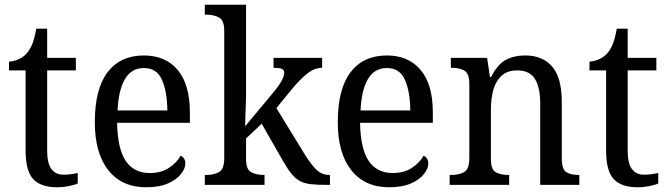

<svg xmlns="http://www.w3.org/2000/svg" viewBox="-20 -780 2819 810"><path d="M221 10Q152 10 120 -24.5Q88 -59 88 -145V-483H18V-520Q37 -521 57 -529.5Q77 -538 92 -554Q107 -571 116.5 -595Q126 -619 133 -659H179V-536H300V-483H179V-143Q179 -91 197 -67Q215 -43 247 -43Q265 -43 279.5 -45Q294 -47 308 -50V-6Q296 0 271 5Q246 10 221 10Z M596 10Q494 10 437 -62Q380 -134 380 -264Q380 -405 434 -475.5Q488 -546 587 -546Q678 -546 729.5 -485Q781 -424 781 -306V-262H474Q476 -152 510.5 -101Q545 -50 612 -50Q660 -50 693 -72Q726 -94 742 -123Q750 -120 756 -111.5Q762 -103 762 -90Q762 -70 744 -46.5Q726 -23 689.5 -6.5Q653 10 596 10ZM686 -314Q685 -395 663 -444Q641 -493 587 -493Q535 -493 507.5 -447Q480 -401 476 -314Z M844 0V-42H852Q882 -42 904 -54Q926 -66 926 -114V-650Q926 -695 903.5 -706.5Q881 -718 852 -718H844V-760H1018V-374Q1018 -361 1017 -340Q1016 -319 1015.5 -298Q1015 -277 1014.5 -262.5Q1014 -248 1014 -247L1129 -385Q1159 -421 1169 -440.5Q1179 -460 1179 -473Q1179 -486 1168 -490Q1157 -494 1134 -494V-536H1339V-494Q1307 -494 1276 -469.5Q1245 -445 1209 -401L1146 -324L1268 -125Q1293 -85 1315.5 -63.5Q1338 -42 1369 -42H1372V0H1359Q1318 0 1291 -3Q1264 -6 1245.5 -16Q1227 -26 1210.5 -46Q1194 -66 1175 -99L1084 -258L1018 -196V-109Q1018 -64 1040.5 -53Q1063 -42 1092 -42H1096V0Z M1621 10Q1519 10 1462 -62Q1405 -134 1405 -264Q1405 -405 1459 -475.5Q1513 -546 1612 -546Q1703 -546 1754.5 -485Q1806 -424 1806 -306V-262H1499Q1501 -152 1535.5 -101Q1570 -50 1637 -50Q1685 -50 1718 -72Q1751 -94 1767 -123Q1775 -120 1781 -111.5Q1787 -103 1787 -90Q1787 -70 1769 -46.5Q1751 -23 1714.5 -6.5Q1678 10 1621 10ZM1711 -314Q1710 -395 1688 -444Q1666 -493 1612 -493Q1560 -493 1532.5 -447Q1505 -401 1501 -314Z M1877 0V-42H1885Q1916 -42 1938 -54Q1960 -66 1960 -114V-426Q1960 -471 1938.5 -482.5Q1917 -494 1887 -494H1882V-536H2035L2047 -455H2052Q2079 -509 2114 -527.5Q2149 -546 2196 -546Q2269 -546 2309.5 -499Q2350 -452 2350 -350V-114Q2350 -66 2369 -54Q2388 -42 2419 -42H2424V0H2259V-346Q2259 -410 2237 -446.5Q2215 -483 2162 -483Q2120 -483 2095.5 -460Q2071 -437 2061 -400Q2051 -363 2051 -320V-109Q2051 -64 2072 -53Q2093 -42 2123 -42H2128V0Z M2670 10Q2601 10 2569 -24.5Q2537 -59 2537 -145V-483H2467V-520Q2486 -521 2506 -529.5Q2526 -538 2541 -554Q2556 -571 2565.5 -595Q2575 -619 2582 -659H2628V-536H2749V-483H2628V-143Q2628 -91 2646 -67Q2664 -43 2696 -43Q2714 -43 2728.5 -45Q2743 -47 2757 -50V-6Q2745 0 2720 5Q2695 10 2670 10Z"/></svg>

Font: Noto Serif Tamil SemiCondensed
Style: Italic
Weight: 400
Width: 4
Italic angle: -12°
Designer: Indian Type Foundry, Tom Grace, and the Monotype Design Team
Foundry: Monotype Imaging Inc.
Version: Version 2.003; ttfautohint (v1.8.4.7-5d5b)